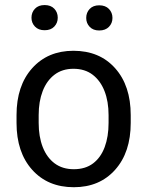

<svg xmlns="http://www.w3.org/2000/svg" viewBox="-20 -742 593 771"><path d="M159.2 -721.7Q184.1 -721.7 198 -707Q211.9 -692.4 211.9 -670.9Q211.9 -649.9 198 -635.3Q184.1 -620.6 159.2 -620.6Q134.3 -620.6 120.4 -635.3Q106.4 -649.9 106.4 -670.9Q106.4 -692.4 120.4 -707Q134.3 -721.7 159.2 -721.7ZM378.4 -720.7Q403.3 -720.7 417.5 -706.1Q431.6 -691.4 431.6 -669.9Q431.6 -648.9 417.5 -634.3Q403.3 -619.6 378.4 -619.6Q354 -619.6 340.1 -634.3Q326.2 -648.9 326.2 -669.9Q326.2 -691.4 340.1 -706.1Q354 -720.7 378.4 -720.7ZM46.4 -279.8Q46.4 -397.9 109.1 -468Q171.9 -538.1 274.9 -538.1Q379.9 -538.1 442.4 -468Q504.9 -397.9 504.9 -279.8V-248.5Q504.9 -130.4 442.4 -60.3Q379.9 9.8 276.4 9.8Q171.9 9.8 109.1 -60.3Q46.4 -130.4 46.4 -248.5ZM135.3 -248.5Q135.3 -193.4 151.6 -151.4Q168 -109.4 199.5 -85.9Q231 -62.5 276.4 -62.5Q322.8 -62.5 353.8 -85.9Q384.8 -109.4 400.4 -151.4Q416 -193.4 416 -248.5V-279.8Q416 -334.5 399.7 -376.2Q383.3 -418 352.1 -441.9Q320.8 -465.8 274.9 -465.8Q230 -465.8 198.7 -441.9Q167.5 -418 151.4 -376.2Q135.3 -334.5 135.3 -279.8Z"/></svg>

Font: Robert Sans Medium
Style: Regular
Weight: 500
Designer: Christian Robertson (extended by Adam Twardoch)
Foundry: Google
Version: Version 12.135;April 2, 2019;FontCreator 11.5.0.2425 64-bit;